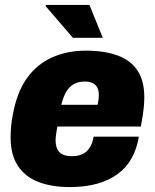

<svg xmlns="http://www.w3.org/2000/svg" viewBox="-20 -745 628 777"><path d="M263 12Q188 12 134.5 -9Q81 -30 52 -74.5Q23 -119 23 -188Q23 -211 25 -234Q27 -257 32 -281Q48 -371 88.5 -428Q129 -485 190.5 -512.5Q252 -540 327 -540Q403 -540 456 -520.5Q509 -501 536.5 -459.5Q564 -418 564 -351Q564 -332 561.5 -306.5Q559 -281 550 -233H212Q209 -217 207 -202Q205 -187 205 -177Q205 -157 211.5 -142.5Q218 -128 232.5 -120.5Q247 -113 270 -113Q292 -113 307 -118.5Q322 -124 332.5 -134.5Q343 -145 349.5 -159.5Q356 -174 359 -192H542Q534 -143 512.5 -104.5Q491 -66 456 -40.5Q421 -15 373 -1.5Q325 12 263 12ZM228 -321H375Q378 -334 379 -344Q380 -354 380 -361Q380 -379 373.5 -391Q367 -403 354.5 -409Q342 -415 324 -415Q297 -415 278.5 -404.5Q260 -394 248 -373.5Q236 -353 228 -321ZM275 -592 164 -721 167 -725H342L396 -592Z"/></svg>

Font: Archivo SemiCondensed Black
Style: Italic
Weight: 900
Width: 4
Italic angle: -10°
Designer: Hector Gatti
Foundry: Omnibus-Type
Version: Version 2.001